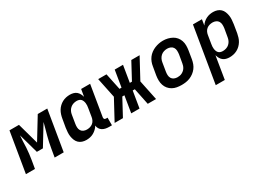

<svg xmlns="http://www.w3.org/2000/svg" viewBox="-19 -1270 3032 2204"><g transform="rotate(-30 1496.5 -168.0)"><path d="M-7 0 81 -530H207L285 -250L456 -530H582L494 0H374L392 -106Q398 -146 407 -185Q416 -224 426 -263Q436 -302 447.5 -340.5Q459 -379 468 -418L310 -159H230L157 -420Q153 -381 152 -341.5Q151 -302 149 -263Q147 -224 142 -184.5Q137 -145 131 -106L113 0Z M792 8Q764 8 738 -0.5Q712 -9 693.5 -27Q675 -45 665 -70Q655 -95 651 -121.5Q647 -148 649 -176.5Q651 -205 655 -233L674 -343Q678 -368 686 -393Q694 -418 707.5 -441Q721 -464 741 -483Q761 -502 784.5 -514.5Q808 -527 833.5 -532.5Q859 -538 884 -538Q908 -538 931 -532Q954 -526 971 -511.5Q988 -497 998.5 -477Q1009 -457 1015 -435L1031 -530H1150L1083 -124Q1082 -118 1083 -112Q1084 -106 1087.5 -101.5Q1091 -97 1097 -95Q1103 -93 1110 -93H1129V8H1093Q1069 8 1046.5 3.5Q1024 -1 1005 -12.5Q986 -24 974.5 -43.5Q963 -63 961 -85Q948 -63 929 -45Q910 -27 887.5 -14.5Q865 -2 840.5 3Q816 8 792 8ZM857 -93Q877 -93 897.5 -98.5Q918 -104 935 -117.5Q952 -131 961.5 -150.5Q971 -170 974 -190L992 -300Q995 -316 996 -332Q997 -348 995 -363Q993 -378 987.5 -392.5Q982 -407 972 -417.5Q962 -428 947 -432.5Q932 -437 916 -437Q894 -437 872 -430Q850 -423 832 -407Q814 -391 804 -370Q794 -349 791 -327L773 -217Q769 -194 770 -171Q771 -148 782 -129.5Q793 -111 813.5 -102Q834 -93 857 -93Z M1169 0 1312 -265 1257 -530H1367L1413 -311H1440L1476 -530H1586L1550 -311H1578L1696 -530H1806L1663 -265L1718 0H1608L1563 -219H1535L1499 0H1389L1425 -219H1397L1279 0Z M2055 8Q2023 8 1992 2.5Q1961 -3 1934.5 -18Q1908 -33 1889 -56Q1870 -79 1860.5 -108Q1851 -137 1850.5 -169Q1850 -201 1855 -233L1874 -343Q1878 -371 1888.5 -398Q1899 -425 1916.5 -448.5Q1934 -472 1958.5 -490Q1983 -508 2010 -519Q2037 -530 2064.5 -535.5Q2092 -541 2121 -541Q2153 -541 2183.5 -533.5Q2214 -526 2240.5 -511.5Q2267 -497 2286 -474Q2305 -451 2315 -422Q2325 -393 2325 -361Q2325 -329 2320 -297L2302 -187Q2297 -159 2287 -132Q2277 -105 2259 -81.5Q2241 -58 2217 -40Q2193 -22 2166 -11Q2139 0 2111 4Q2083 8 2055 8ZM2057 -93Q2072 -93 2087 -95.5Q2102 -98 2116 -105Q2130 -112 2142.5 -122.5Q2155 -133 2163.5 -146.5Q2172 -160 2177 -174.5Q2182 -189 2184 -203L2203 -313Q2206 -337 2205 -360Q2204 -383 2192.5 -401.5Q2181 -420 2160 -428.5Q2139 -437 2116 -437Q2094 -437 2071.5 -430Q2049 -423 2031.5 -407Q2014 -391 2004 -370Q1994 -349 1991 -327L1973 -217Q1969 -194 1970 -171Q1971 -148 1982 -129.5Q1993 -111 2013.5 -102Q2034 -93 2057 -93Z M2391 205 2513 -530H2632L2620 -453Q2633 -474 2651.5 -490.5Q2670 -507 2692 -518Q2714 -529 2737 -533.5Q2760 -538 2783 -538Q2811 -538 2837 -529.5Q2863 -521 2881.5 -503Q2900 -485 2910 -460Q2920 -435 2924 -408.5Q2928 -382 2926 -353.5Q2924 -325 2920 -297L2902 -187Q2897 -162 2889.5 -137Q2882 -112 2868 -89Q2854 -66 2834.5 -47Q2815 -28 2791 -15.5Q2767 -3 2741.5 2.5Q2716 8 2691 8Q2667 8 2644.5 2Q2622 -4 2604.5 -18.5Q2587 -33 2576.5 -53Q2566 -73 2560 -95L2511 205ZM2659 -93Q2681 -93 2703.5 -100Q2726 -107 2743.5 -123Q2761 -139 2771 -160Q2781 -181 2784 -203L2803 -313Q2806 -336 2805 -359Q2804 -382 2793 -400.5Q2782 -419 2761.5 -428Q2741 -437 2718 -437Q2698 -437 2677.5 -431.5Q2657 -426 2640 -412.5Q2623 -399 2613.5 -379.5Q2604 -360 2601 -340L2583 -230Q2580 -214 2579 -198Q2578 -182 2580 -167Q2582 -152 2587.5 -137.5Q2593 -123 2603 -112.5Q2613 -102 2628 -97.5Q2643 -93 2659 -93Z"/></g></svg>

Font: Iosevka Curly Extended
Style: Bold Italic
Weight: 700
Width: 7
Italic angle: -9°
Monospace: yes
Designer: Belleve Invis
Foundry: Belleve Invis
Version: Version 11.1.0; ttfautohint (v1.8.3)